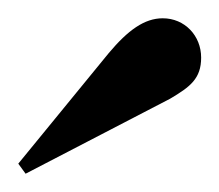

<svg xmlns="http://www.w3.org/2000/svg" viewBox="-20 -681 240 210"><path d="M166 -573C188 -586 200 -595 200 -618C200 -642 182 -661 158 -661C138 -661 120 -648 99 -623L0 -502L8 -491Z"/></svg>

Font: Purple Purse
Style: Regular
Weight: 400
Designer: Astigmatic (AOETI)
Foundry: Astigmatic (AOETI)
Version: Version 1.000